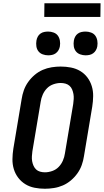

<svg xmlns="http://www.w3.org/2000/svg" viewBox="-20 -1152 640 1180"><path d="M256 8Q224 8 193 2Q162 -4 136.5 -19.5Q111 -35 92.5 -59Q74 -83 65 -112.5Q56 -142 56.5 -174Q57 -206 62 -238L113 -543Q117 -570 126.5 -597Q136 -624 153 -648Q170 -672 193 -691.5Q216 -711 242.5 -722.5Q269 -734 297.5 -738.5Q326 -743 353 -743Q385 -743 416 -737Q447 -731 473 -715.5Q499 -700 517 -676Q535 -652 544 -622.5Q553 -593 552.5 -561Q552 -529 547 -497L496 -192Q492 -165 482.5 -138Q473 -111 456 -87Q439 -63 416 -43.5Q393 -24 366.5 -12.5Q340 -1 311.5 3.5Q283 8 256 8ZM256 -93Q278 -93 301 -101Q324 -109 340.5 -126Q357 -143 366.5 -165Q376 -187 379 -209L430 -513Q432 -528 433 -543.5Q434 -559 431.5 -573.5Q429 -588 423.5 -601.5Q418 -615 407.5 -624.5Q397 -634 382.5 -638Q368 -642 353 -642Q331 -642 308 -634Q285 -626 268.5 -609Q252 -592 242.5 -570Q233 -548 230 -526L179 -222Q177 -207 176 -191.5Q175 -176 177.5 -161.5Q180 -147 186 -133.5Q192 -120 202 -110.5Q212 -101 226.5 -97Q241 -93 256 -93ZM506 -812Q489 -812 472.5 -818Q456 -824 446 -837Q436 -850 433.5 -867.5Q431 -885 434 -903Q436 -915 442 -926.5Q448 -938 458.5 -945.5Q469 -953 481.5 -955.5Q494 -958 506 -958Q523 -958 539.5 -952Q556 -946 565.5 -933Q575 -920 578 -902.5Q581 -885 578 -867Q576 -855 569.5 -843.5Q563 -832 552.5 -824.5Q542 -817 530 -814.5Q518 -812 506 -812ZM276 -812Q259 -812 242.5 -818Q226 -824 216 -837Q206 -850 203.5 -867.5Q201 -885 204 -903Q206 -915 212 -926.5Q218 -938 228.5 -945.5Q239 -953 251.5 -955.5Q264 -958 276 -958Q293 -958 309.5 -952Q326 -946 335.5 -933Q345 -920 348 -902.5Q351 -885 348 -867Q346 -855 339.5 -843.5Q333 -832 322.5 -824.5Q312 -817 300 -814.5Q288 -812 276 -812ZM252 -1048 253 -1132H598L597 -1048Z"/></svg>

Font: Iosevka HT Extended
Style: Bold Italic
Weight: 700
Width: 7
Italic angle: -9°
Monospace: yes
Designer: Belleve Invis
Foundry: Belleve Invis
Version: Version 32.3.0; ttfautohint (v1.8.4)